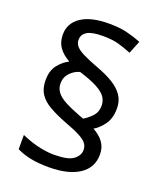

<svg xmlns="http://www.w3.org/2000/svg" viewBox="-142 -855 797 950"><g transform="rotate(20 256.5 -380.0)"><path d="M67 -395Q67 -445 91 -475.5Q115 -506 146 -521Q110 -541 90 -568.5Q70 -596 70 -636Q70 -696 121 -730.5Q172 -765 267 -765Q323 -765 362 -755.5Q401 -746 438 -731L411 -664Q377 -678 343 -687.5Q309 -697 261 -697Q201 -697 176.5 -681.5Q152 -666 152 -638Q152 -620 164 -605.5Q176 -591 204.5 -576.5Q233 -562 284 -543Q336 -524 372 -502Q408 -480 427.5 -451.5Q447 -423 447 -383Q447 -332 424 -299.5Q401 -267 372 -250Q407 -231 426.5 -204.5Q446 -178 446 -140Q446 -71 388.5 -33Q331 5 228 5Q173 5 132 -3.5Q91 -12 59 -28V-103Q81 -93 109 -83.5Q137 -74 169 -68Q201 -62 232 -62Q306 -62 334 -83.5Q362 -105 362 -133Q362 -152 352.5 -166Q343 -180 315.5 -195.5Q288 -211 233 -231Q181 -251 143.5 -272Q106 -293 86.5 -322Q67 -351 67 -395ZM142 -405Q142 -381 155.5 -361.5Q169 -342 200.5 -324.5Q232 -307 285 -287L307 -279Q330 -293 350.5 -314.5Q371 -336 371 -370Q371 -395 357.5 -415Q344 -435 310 -453.5Q276 -472 214 -491Q186 -484 164 -461Q142 -438 142 -405Z"/></g></svg>

Font: Noto Sans Myanmar
Style: Regular
Weight: 400
Designer: Monotype Design Team
Foundry: Monotype Imaging Inc.
Version: Version 2.107